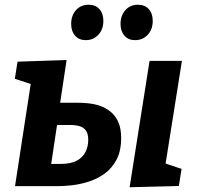

<svg xmlns="http://www.w3.org/2000/svg" viewBox="-20 -794 842 819"><path d="M195.4 -74.8 177.4 -94.7H236.7Q282.1 -94.7 307.9 -108.8Q333.6 -122.8 345 -146.4Q356.4 -169.9 356.4 -197.5Q356.4 -223.4 346.6 -237Q336.9 -250.6 319.5 -255.8Q302.1 -260.9 279.6 -260.9H201.3L226.1 -279.5ZM232.5 -328.5 219 -355.7H314.6Q335.1 -355.7 359.4 -353Q383.8 -350.4 407.8 -342.1Q431.7 -333.8 452.1 -317.1Q472.5 -300.4 484.6 -273.4Q496.8 -246.4 496.8 -205.6Q496.8 -149.9 477 -112.8Q457.3 -75.6 425.7 -53Q394.1 -30.3 357.5 -18.9Q321 -7.5 286.4 -3.7Q251.8 0 227.6 0H44.1L121.4 -503.4L171 -416.3L43.3 -457.9L54.8 -530.9L264.1 -538ZM532.9 4.7 618 -534.3H756L675.3 -26.5L626.7 -116.3L754.5 -73.6L742.9 -0.6ZM345.8 -622.8Q316.7 -622.8 300.2 -641.9Q283.6 -660.9 283.6 -692Q283.6 -727.9 304.2 -750.9Q324.8 -773.8 358 -773.8Q387.1 -773.8 404 -755.2Q420.9 -736.6 420.9 -704.9Q420.9 -668.7 399.6 -645.7Q378.3 -622.8 345.8 -622.8ZM556.4 -622.8Q527.3 -622.8 510.8 -641.9Q494.2 -660.9 494.2 -692Q494.2 -727.9 514.8 -750.9Q535.4 -773.8 568.6 -773.8Q597.7 -773.8 614.6 -755.2Q631.5 -736.6 631.5 -704.9Q631.5 -668.7 610.2 -645.7Q588.9 -622.8 556.4 -622.8Z"/></svg>

Font: Bitter Thin
Style: Italic
Weight: 100
Italic angle: -9°
Designer: Sol Matas, and Bitter project Authors
Foundry: Sol Matas
Version: Version 2.002